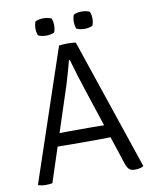

<svg xmlns="http://www.w3.org/2000/svg" viewBox="-92 -903 780 977"><g transform="rotate(-10 298.5 -414.0)"><path d="M254.5 -683Q263.5 -684.5 276.8 -685.2Q290 -686 299.5 -686Q308 -686 321.2 -685.2Q334.5 -684.5 341 -683L570.5 -4.5Q562 1 550.5 3.5Q539 6 525 6Q506.5 6 496.8 -2.2Q487 -10.5 479 -33.5L347.5 -433Q332.5 -477.5 319 -522Q305.5 -566.5 296 -600.5H291Q286 -581 279.8 -558.5Q273.5 -536 267.5 -515.5Q261.5 -495 257.5 -481.5L99.5 1Q92.5 2.5 83.5 3.2Q74.5 4 65.5 4Q54 4 45.2 2.5Q36.5 1 28 -1L26 -4.5ZM227 -177Q224 -177 206.8 -177.2Q189.5 -177.5 172.2 -177.8Q155 -178 151.5 -178H121L145.5 -243.5H172.5Q176 -243.5 190.5 -243.8Q205 -244 219.8 -244.2Q234.5 -244.5 237.5 -244.5H352Q355.5 -244.5 370.2 -244.2Q385 -244 400.2 -243.8Q415.5 -243.5 419 -243.5H446L468 -178H438Q434.5 -178 417 -177.8Q399.5 -177.5 382.2 -177.2Q365 -177 361.5 -177ZM397.5 -744Q386.5 -744 375 -746.2Q363.5 -748.5 355.5 -753Q352 -762.5 350.5 -771.5Q349 -780.5 349 -788.5Q349 -797 350.5 -806Q352 -815 355.5 -824.5Q363.5 -829 375 -831.2Q386.5 -833.5 397.5 -833.5Q408.5 -833.5 420 -831.2Q431.5 -829 439 -824.5Q443 -815 444.5 -806Q446 -797 446 -788.5Q446 -780.5 444.5 -771.5Q443 -762.5 439 -753Q431.5 -748.5 420 -746.2Q408.5 -744 397.5 -744ZM199.5 -744Q188.5 -744 177 -746.2Q165.5 -748.5 157.5 -753Q154 -762.5 152.5 -771.5Q151 -780.5 151 -788.5Q151 -797 152.5 -806Q154 -815 157.5 -824.5Q165.5 -829 177 -831.2Q188.5 -833.5 199.5 -833.5Q210.5 -833.5 222 -831.2Q233.5 -829 241.5 -824.5Q245.5 -815 246.8 -806Q248 -797 248 -788.5Q248 -780.5 246.8 -771.5Q245.5 -762.5 241.5 -753Q233.5 -748.5 222 -746.2Q210.5 -744 199.5 -744Z"/></g></svg>

Font: Signika Light Light
Style: Regular
Weight: 300
Version: Version 2.001